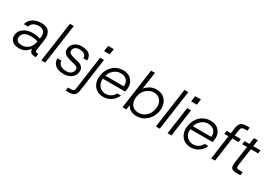

<svg xmlns="http://www.w3.org/2000/svg" viewBox="25 -1755 4234 3010"><g transform="rotate(30 2141.5 -250.0)"><path d="M191 12Q106 12 66 -26.5Q26 -65 26 -119Q26 -177 58 -218.5Q90 -260 144.5 -282.5Q199 -305 267 -305Q308 -305 343 -298.5Q378 -292 400 -284L403 -305Q414 -375 383 -411.5Q352 -448 291 -448Q239 -448 199.5 -426.5Q160 -405 143 -354H69Q83 -408 118.5 -442Q154 -476 201.5 -492Q249 -508 299 -508Q403 -508 444.5 -451.5Q486 -395 473 -305L447 -118Q442 -81 451.5 -71.5Q461 -62 491 -62H499L490 0H475Q429 0 402 -17Q375 -34 375 -86Q347 -45 302.5 -16.5Q258 12 191 12ZM99 -131Q99 -94 126.5 -72Q154 -50 206 -50Q268 -50 320 -91.5Q372 -133 391 -227Q368 -234 333.5 -240Q299 -246 264 -246Q205 -246 168.5 -229.5Q132 -213 115.5 -187Q99 -161 99 -131Z M591 0 692 -720H762L661 0Z M997 12Q940 12 893 -5.5Q846 -23 819 -60Q792 -97 793 -154H866Q867 -103 907 -75Q947 -47 1009 -47Q1066 -47 1096 -72.5Q1126 -98 1131 -137Q1135 -165 1123 -179Q1111 -193 1091.5 -200Q1072 -207 1052 -211Q1030 -216 1010.5 -221Q991 -226 971 -231Q941 -240 910 -255Q879 -270 861.5 -298.5Q844 -327 851 -375Q860 -432 908 -470Q956 -508 1036 -508Q1087 -508 1128 -493Q1169 -478 1192.5 -444.5Q1216 -411 1214 -357H1143Q1145 -407 1110.5 -428Q1076 -449 1026 -449Q980 -449 951.5 -429.5Q923 -410 918 -374Q914 -340 935.5 -323Q957 -306 998 -295Q1017 -290 1036 -285.5Q1055 -281 1070 -277Q1091 -272 1115 -264.5Q1139 -257 1160 -241.5Q1181 -226 1192 -199.5Q1203 -173 1197 -131Q1192 -93 1166 -60Q1140 -27 1097 -7.5Q1054 12 997 12Z M1370 -617 1385 -720H1486L1471 -617ZM1157 220 1165 160H1213Q1252 160 1266 149Q1280 138 1285 98L1368 -496H1438L1355 101Q1346 167 1313.5 193.5Q1281 220 1216 220Z M1712 12Q1641 12 1590.5 -23Q1540 -58 1517.5 -118.5Q1495 -179 1506 -255Q1518 -331 1556.5 -388Q1595 -445 1653 -476.5Q1711 -508 1781 -508Q1855 -508 1902.5 -475.5Q1950 -443 1970 -391Q1990 -339 1981 -279Q1980 -267 1978 -256.5Q1976 -246 1973 -233H1570Q1563 -175 1584 -133.5Q1605 -92 1642 -70Q1679 -48 1721 -48Q1774 -48 1815.5 -74Q1857 -100 1881 -146H1948Q1920 -78 1858.5 -33Q1797 12 1712 12ZM1770 -448Q1728 -448 1689.5 -428.5Q1651 -409 1622 -374.5Q1593 -340 1581 -293H1915Q1922 -366 1881.5 -407Q1841 -448 1770 -448Z M2314 12Q2251 12 2206 -14.5Q2161 -41 2142 -87L2130 0H2060L2161 -720H2231L2187 -410Q2217 -448 2267.5 -478Q2318 -508 2388 -508Q2463 -508 2513 -471.5Q2563 -435 2584.5 -375Q2606 -315 2595 -245Q2585 -175 2547 -116.5Q2509 -58 2449.5 -23Q2390 12 2314 12ZM2319 -49Q2372 -49 2416 -74.5Q2460 -100 2488.5 -145Q2517 -190 2525 -246Q2533 -302 2517.5 -347.5Q2502 -393 2466 -420Q2430 -447 2376 -447Q2328 -447 2283 -423.5Q2238 -400 2206 -354.5Q2174 -309 2165 -242Q2158 -185 2174.5 -141.5Q2191 -98 2228 -73.5Q2265 -49 2319 -49Z M2664 0 2765 -720H2835L2734 0Z M2946 -617 2961 -720H3064L3049 -617ZM2875 0 2945 -496H3015L2946 0Z M3295 12Q3224 12 3173.5 -23Q3123 -58 3100.5 -118.5Q3078 -179 3089 -255Q3101 -331 3139.5 -388Q3178 -445 3236 -476.5Q3294 -508 3364 -508Q3438 -508 3485.5 -475.5Q3533 -443 3553 -391Q3573 -339 3564 -279Q3563 -267 3561 -256.5Q3559 -246 3556 -233H3153Q3146 -175 3167 -133.5Q3188 -92 3225 -70Q3262 -48 3304 -48Q3357 -48 3398.5 -74Q3440 -100 3464 -146H3531Q3503 -78 3441.5 -33Q3380 12 3295 12ZM3353 -448Q3311 -448 3272.5 -428.5Q3234 -409 3205 -374.5Q3176 -340 3164 -293H3498Q3505 -366 3464.5 -407Q3424 -448 3353 -448Z M3665 0 3726 -436H3650L3659 -496H3734L3748 -594Q3758 -666 3791.5 -693Q3825 -720 3897 -720H3947L3939 -660H3900Q3870 -660 3853.5 -654.5Q3837 -649 3829.5 -633.5Q3822 -618 3817 -587L3804 -496H3916L3908 -436H3796L3735 0Z M4118 0Q4080 0 4055 -10Q4030 -20 4020 -46.5Q4010 -73 4017 -122L4062 -436H3975L3984 -496H4070L4086 -611H4156L4140 -496H4271L4263 -436H4132L4089 -135Q4084 -99 4087.5 -83Q4091 -67 4107 -63.5Q4123 -60 4157 -60H4200L4192 0Z"/></g></svg>

Font: Host Grotesk Light
Style: Italic
Weight: 300
Italic angle: -8°
Designer: Doğukan Karapınar based on Poppins by Indian Type Foundry, Jonny Pinhorn
Foundry: Element Type
Version: Version 1.001; ttfautohint (v1.8.4.7-5d5b)